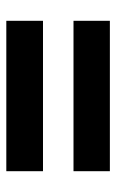

<svg xmlns="http://www.w3.org/2000/svg" viewBox="103 -664 376 623"><g transform="rotate(90 291.5 -352.0)"><path d="M47 -402V-520H535V-402ZM47 -184V-303H535V-184Z"/></g></svg>

Font: Noto Sans Khmer ExtraBold
Style: Regular
Weight: 800
Version: Version 2.003